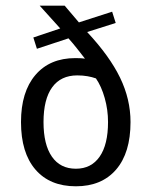

<svg xmlns="http://www.w3.org/2000/svg" viewBox="-20 -651 540 683"><path d="M290 -537.1Q370.1 -451.2 407.2 -374.5Q444.3 -297.9 444.3 -216.8Q444.3 -107.4 393.1 -47.9Q341.8 11.7 250 11.7Q157.2 11.7 106 -47.9Q54.7 -107.4 54.7 -216.8Q54.7 -324.2 106 -384.3Q157.2 -444.3 248 -444.3Q261.7 -444.3 268.6 -443.8Q275.4 -443.4 282.2 -442.4Q268.6 -460 253.9 -478.5Q239.3 -497.1 223.6 -514.6L111.3 -477.5L98.6 -517.6L194.3 -549.8L121.1 -630.9H210L260.7 -571.3L378.9 -609.4L391.6 -569.3ZM321.3 -372.1Q307.6 -377 291 -379.9Q274.4 -382.8 254.9 -382.8Q196.3 -382.8 165.5 -340.3Q134.8 -297.9 134.8 -216.8Q134.8 -136.7 164.6 -93.8Q194.3 -50.8 250 -50.8Q304.7 -50.8 334.5 -93.8Q364.3 -136.7 364.3 -216.8Q364.3 -260.7 352.5 -302.2Q340.8 -343.8 321.3 -372.1Z"/></svg>

Font: BabelStone Irk Bitig
Style: Regular
Weight: 400
Designer: Andrew West
Foundry: BabelStone
Version: Version 1.03 June 7, 2023